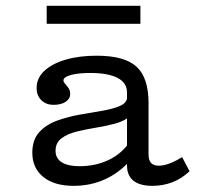

<svg xmlns="http://www.w3.org/2000/svg" viewBox="-20 -614 696 646"><path d="M407.3 -206.5V-303.2Q407.3 -335.5 375.4 -352Q343.5 -368.5 283.1 -368.5Q243.5 -368.5 218.5 -361.7Q193.5 -354.8 193.5 -343.5Q193.5 -337.9 199.2 -331.9Q204.8 -325.8 210.5 -317.7Q216.1 -309.7 216.1 -297.6Q216.1 -281.5 200.8 -271.4Q185.5 -261.3 160.5 -261.3Q134.7 -261.3 119 -277Q103.2 -292.7 103.2 -317.7Q103.2 -350.8 128.6 -375Q154 -399.2 199.6 -412.9Q245.2 -426.6 305.6 -426.6Q399.2 -426.6 439.5 -389.5Q479.8 -352.4 479.8 -266.9V-206.5ZM227.4 11.3Q162.9 11.3 125.8 -18.5Q88.7 -48.4 88.7 -100Q88.7 -143.5 111.7 -169Q134.7 -194.4 171 -207.7Q207.3 -221 248 -228.2Q288.7 -235.5 325 -241.5Q361.3 -247.6 384.7 -258.1Q408.1 -268.5 408.1 -289.5L416.9 -223.4Q400 -207.3 369.8 -198.8Q339.5 -190.3 304.4 -184.7Q269.4 -179 238.3 -171.4Q207.3 -163.7 187.1 -148.8Q166.9 -133.9 166.9 -106.5Q166.9 -81.5 187.5 -68.1Q208.1 -54.8 247.6 -54.8Q300.8 -54.8 344.8 -75.4Q388.7 -96 417.7 -137.9L418.5 -74.2Q379.8 -31.5 331.9 -10.1Q283.9 11.3 227.4 11.3ZM479.8 -94.4Q479.8 -75 488.3 -65.7Q496.8 -56.5 514.5 -56.5Q530.6 -56.5 550.8 -64.1Q571 -71.8 592.7 -85.5L617.7 -37.9Q592.7 -13.7 560.9 -1.2Q529 11.3 492.7 11.3Q450.8 11.3 429 -6Q407.3 -23.4 407.3 -57.3V-206.5H479.8ZM137.1 -533.9V-594.4H452.4V-533.9Z"/></svg>

Font: Playfair 5pt SemiExpanded Light
Style: Regular
Weight: 300
Width: 6
Designer: Claus Eggers Sørensen
Foundry: Claus Eggers Sørensen
Version: Version 2.203